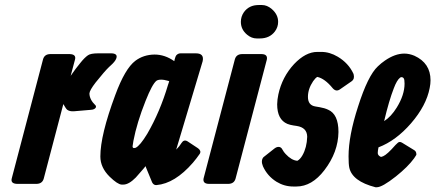

<svg xmlns="http://www.w3.org/2000/svg" viewBox="-20 -747 1769 780"><path d="M237.3 -324.2 157.7 -21.5Q151.9 -0.5 128.4 0H49.3Q22 -1 27.8 -22.5L154.8 -505.9Q160.6 -526.9 184.1 -527.3H263.2Q290.5 -526.4 284.7 -504.9L267.1 -439Q287.6 -468.8 306.2 -491.2Q323.2 -512.7 337.4 -522.5Q348.6 -530.3 378.4 -530.3H432.1Q444.8 -530.3 450.7 -525.1Q456.5 -520 451.9 -508.3Q447.3 -496.6 429.2 -480.5Q426.8 -478 423.3 -475.1Q405.3 -458 368.7 -412.1Q343.8 -379.9 343.3 -367.2Q343.8 -342.3 367.7 -319.3Q371.1 -315.9 369.6 -311Q365.2 -301.8 349.1 -300.8L279.8 -294.9Q263.2 -293.9 253.4 -300.8Q248 -304.7 237.3 -324.2Z M572.8 -67.4H573.2L571.3 -71.8L562 -60.5Q544.4 -39.6 531.7 -25.9Q503.4 2.9 481 2.9H474.1Q457.5 2 425.3 -29.3Q387.7 -66.4 387.7 -111.3Q387.7 -198.2 448.2 -360.8Q487.8 -468.3 529.8 -500Q563 -524.9 607.9 -525.4Q649.9 -525.4 688 -498.5L689.9 -506.8Q692.9 -518.6 696.3 -522.5Q703.6 -530.3 713.4 -530.3H775.9Q810.5 -530.3 803.2 -498L695.8 -139.2Q709.5 -152.8 717.3 -166Q727.1 -181.6 741.7 -172.9L784.7 -144.5Q798.8 -133.8 791.5 -122.1Q778.3 -103 763.7 -85.9Q690.4 -1.5 615.7 4.9Q604.5 5.9 598.1 -5.9ZM667.5 -417Q665.5 -417.5 663.6 -418.5Q645.5 -423.8 633.3 -423.3Q622.1 -423.3 615.7 -418.9Q598.6 -405.8 571.3 -336.9Q536.1 -248.5 522 -174.8Q519 -158.2 518.6 -152.8Q518.6 -145.5 524.4 -145.5Q527.8 -145.5 530.8 -146.5Q548.8 -154.8 578.6 -204.1Q630.4 -293.5 662.6 -402.3Z M963.4 -527.3H1042.5Q1068.4 -526.9 1064 -504.9L937 -21.5Q931.2 -0.5 907.7 0H828.6Q802.7 -0.5 807.1 -22.5L934.1 -505.9Q939.9 -526.9 963.4 -527.3ZM958.5 -658.2Q958.5 -679.7 970.7 -697.3Q991.7 -726.6 1030.8 -726.6H1044.4Q1064.9 -726.6 1084 -710.4Q1109.9 -688 1109.9 -658.2Q1109.9 -636.7 1096.7 -619.1Q1075.2 -590.8 1035.6 -590.8H1022.9Q1002 -590.8 983.9 -606Q958.5 -627 958.5 -658.2Z M1269 -536.1Q1269 -536.1 1285.6 -536.1Q1319.3 -536.1 1352.1 -516.6Q1395.5 -490.7 1415.5 -448.2Q1416.5 -446.3 1417 -443.4Q1420.9 -425.3 1408.7 -417L1360.8 -383.8Q1345.2 -373 1331.5 -388.7Q1299.8 -427.7 1269 -434.6Q1261.2 -430.2 1252 -417Q1231 -385.7 1231 -353.5Q1231 -319.3 1261.2 -314.5L1278.8 -311.5Q1298.8 -308.1 1313 -301.3Q1355 -283.2 1355 -210.9Q1354 -128.9 1297.9 -55.7Q1247.1 10.7 1184.1 10.7H1171.4Q1134.8 10.7 1103 -8.8Q1065.9 -32.2 1048.3 -71.3Q1038.6 -94.7 1050.3 -108.4L1092.3 -141.6Q1097.7 -146.5 1104 -148.9Q1120.6 -154.3 1128.4 -137.7Q1132.3 -129.9 1140.6 -121.1Q1164.1 -95.7 1188 -93.8Q1199.2 -99.6 1208.5 -115.7Q1226.6 -147.5 1228 -191.4Q1227.5 -229 1185.1 -235.4L1172.4 -237.3Q1158.7 -239.3 1147.5 -243.7Q1106 -261.2 1106 -323.2Q1106.4 -342.8 1110.8 -363.3Q1126 -434.1 1174.8 -486.8Q1221.7 -536.1 1269 -536.1Z M1540.5 -254.9Q1568.8 -272.9 1591.8 -310.1Q1623.5 -361.3 1623.5 -407.2Q1623.5 -416 1622.6 -421.9Q1620.6 -433.6 1610.8 -433.6Q1608.4 -433.6 1605.5 -431.6Q1592.3 -421.9 1579.6 -387.7Q1560.5 -338.9 1540.5 -254.9ZM1517.6 -148.4Q1514.6 -133.3 1514.6 -125.5Q1514.6 -115.2 1527.8 -109.4Q1527.8 -109.4 1536.6 -112.3Q1552.7 -119.1 1586.9 -158.2Q1591.3 -162.6 1595.7 -166.5Q1603 -173.8 1613.8 -167L1661.6 -137.7Q1668.5 -133.8 1670.4 -127.4Q1672.9 -120.1 1670.4 -116.2Q1667 -110.4 1662.1 -103.5Q1637.2 -69.3 1588.4 -30.3Q1532.7 13.7 1510.7 13.7H1505.4Q1410.6 -10.7 1398.9 -66.4Q1396 -80.1 1396 -111.8Q1396 -195.3 1434.6 -314Q1474.6 -439.9 1515.1 -477.5Q1528.8 -490.7 1543.9 -501Q1585 -529.3 1622.6 -529.3Q1642.6 -529.3 1663.6 -520.5Q1729 -490.7 1729 -420.9Q1729 -406.2 1725.6 -389.6Q1711.9 -317.9 1649.9 -246.1Q1588.4 -175.3 1517.6 -148.4Z"/></svg>

Font: Allan
Style: Bold
Weight: 500
Italic angle: -14.3°
Version: Version 1.002